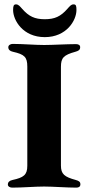

<svg xmlns="http://www.w3.org/2000/svg" viewBox="-20 -856 404 879"><path d="M185 -686C285 -686 330 -763 330 -810C330 -827 329 -836 317 -836C305 -836 299 -827 288 -815C258 -781 231 -768 185 -768C139 -768 112 -781 82 -815C71 -827 65 -836 53 -836C42 -836 40 -827 40 -810C40 -763 85 -686 185 -686ZM36 3C82 3 140 -2 182 -2C222 -2 286 3 330 3C341 3 348 -2 348 -12C348 -24 341 -28 327 -32C275 -46 259 -59 259 -98V-550C259 -591 271 -604 325 -619C339 -623 347 -627 347 -640C347 -649 340 -654 328 -654C284 -654 221 -650 182 -650C141 -650 83 -655 38 -655C28 -655 18 -649 18 -640C18 -629 25 -622 39 -619C92 -607 105 -595 105 -551V-97C105 -55 88 -43 37 -32C23 -29 16 -22 16 -11C16 -2 26 3 36 3Z"/></svg>

Font: EB Garamond
Style: Bold
Weight: 700
Designer: Georg Duffner and Octavio Pardo
Foundry: Georg Duffner
Version: Version 1.000;PS 001.000;hotconv 1.0.88;makeotf.lib2.5.64775